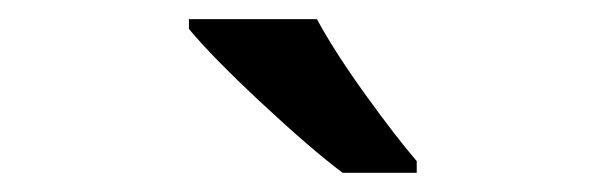

<svg xmlns="http://www.w3.org/2000/svg" viewBox="-20 -786 632 200"><path d="M336.9 -606Q303.2 -631.3 251.7 -679.4Q200.2 -727.5 176.8 -755.9V-766.1H310.1Q328.6 -731.9 360.6 -687.5Q392.6 -643.1 414.1 -618.2V-606Z"/></svg>

Font: f1_25842          
Style: Regular
Weight: 600
Foundry: Ascender Corporation
Version: Version 1.10